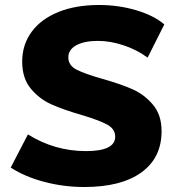

<svg xmlns="http://www.w3.org/2000/svg" viewBox="-20 -741 712 770"><path d="M23 -69 92 -202Q199 -135 325 -135Q442 -135 442 -193Q442 -224 409.5 -241.5Q377 -259 307 -280Q234 -301 186 -322.5Q138 -344 103.5 -385.5Q69 -427 69 -494Q69 -562 107 -613.5Q145 -665 214.5 -693Q284 -721 377 -721Q455 -721 526 -700Q597 -679 639 -643L572 -510Q528 -542 475 -559.5Q422 -577 373 -577Q318 -577 286 -559.5Q254 -542 254 -511Q254 -479 286.5 -462Q319 -445 390 -425Q464 -404 511.5 -383Q559 -362 593.5 -321Q628 -280 628 -215Q628 -108 547 -49.5Q466 9 318 9Q236 9 158 -11.5Q80 -32 23 -69Z"/></svg>

Font: Muli Black
Style: Italic
Weight: 900
Italic angle: -4.541°
Designer: Vernon Adams
Foundry: Vernon Adams
Version: Version 2.001